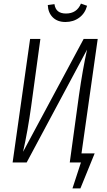

<svg xmlns="http://www.w3.org/2000/svg" viewBox="-20 -901 594 1065"><path d="M245 -873 282 -878Q286 -851 302 -838.5Q318 -826 346 -826Q406 -826 429 -881L463 -869Q452 -827 419.5 -803Q387 -779 343 -779Q299 -779 273 -804.5Q247 -830 245 -873ZM432 -50H505L426 144H382L429 0H367L418 -372Q439 -519 463 -626L128 0H50L147 -685H204L153 -312Q134 -175 108 -59L444 -685H522Z"/></svg>

Font: Fira Sans Extra Condensed Light
Style: Italic
Weight: 300
Width: 3
Italic angle: -8°
Designer: Carrois Corporate & Edenspiekermann AG
Foundry: Carrois Corporate GbR & Edenspiekermann AG
Version: Version 4.203